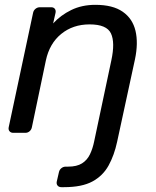

<svg xmlns="http://www.w3.org/2000/svg" viewBox="-20 -550 646 795"><path d="M234 225Q224 225 218.5 218.5Q213 212 215 202L224 163Q226 153 234 146.5Q242 140 252 140H262Q298 140 319.5 126.5Q341 113 352.5 89Q364 65 370 35L441 -300Q457 -374 439.5 -411.5Q422 -449 351 -449Q282 -449 233.5 -409.5Q185 -370 170 -300L112 -23Q110 -13 102.5 -6.5Q95 0 85 0H35Q25 0 19.5 -6.5Q14 -13 16 -23L117 -497Q119 -507 127 -513.5Q135 -520 145 -520H192Q202 -520 207 -513.5Q212 -507 210 -497L200 -453Q231 -487 275 -508.5Q319 -530 375 -530Q447 -530 488 -501.5Q529 -473 541 -422.5Q553 -372 539 -305L465 37Q453 93 429.5 135.5Q406 178 362.5 201.5Q319 225 245 225Z"/></svg>

Font: Rubik
Style: Italic
Weight: 400
Italic angle: -12°
Designer: Hubert and Fischer
Foundry: Hubert and Fischer
Version: Version 2.300;gftools[0.9.30]